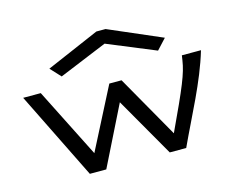

<svg xmlns="http://www.w3.org/2000/svg" viewBox="-96 -827 1192 970"><g transform="rotate(-15 500.0 -342.0)"><path d="M251 -511 503 -615 755 -511 805 -565 527 -685H479L201 -565ZM261 1H347L501 -309L679 1H765C835 -151 919 -302 965 -457H865L861 -431C851 -365 825 -302 724 -87L538 -414H474L310 -94L127 -457H35Z"/></g></svg>

Font: Inconsolata UltraExpanded
Style: Regular
Weight: 400
Width: 9
Monospace: yes
Designer: Raph Levien, Cyreal, Brenton Simpson
Foundry: Raph Levien, Cyreal, Google
Version: Version 3.100